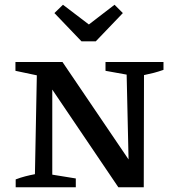

<svg xmlns="http://www.w3.org/2000/svg" viewBox="-20 -788 741 808"><path d="M424 -527H668V-494Q645 -486 627.5 -481.5Q610 -477 586 -472L585 0H478L200 -411V-53L299 -37V0H46V-33Q67 -41 86.5 -46Q106 -51 127 -55L135 -471L45 -490V-527H243L521 -117L513 -474L424 -490ZM323 -614 209 -733 245 -768 354 -685 462 -768 497 -733 383 -614Z"/></svg>

Font: Piazzolla SC Medium
Style: Regular
Weight: 500
Designer: Juan Pablo del Peral
Foundry: Huerta Tipografica
Version: Version 1.330